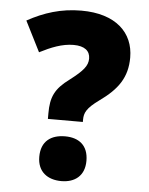

<svg xmlns="http://www.w3.org/2000/svg" viewBox="-52 -745 618 799"><g transform="rotate(5 257.0 -345.0)"><path d="M256 -702C171 -702 100 -679 31 -641L95 -514C142 -538 188 -557 236 -557C282 -557 305 -538 305 -506C305 -476 287 -454 232 -412C172 -368 156 -332 156 -264V-241H302V-250C302 -279 311 -299 362 -336C438 -390 475 -442 475 -525C475 -629 400 -702 256 -702ZM234 12C290 12 331 -18 331 -81C331 -147 290 -175 234 -175C176 -175 134 -147 134 -81C134 -18 177 12 234 12Z"/></g></svg>

Font: Noto Sans Kannada SemiCondensed Black
Style: Regular
Weight: 900
Width: 4
Designer: Jelle Bosma - Monotype Design Team
Foundry: Monotype Imaging Inc.
Version: Version 2.005